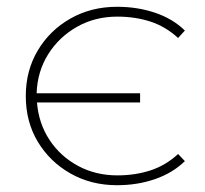

<svg xmlns="http://www.w3.org/2000/svg" viewBox="-20 -543 605 566"><path d="M325 3Q249 3 188 -31.5Q127 -66 91.5 -125Q56 -184 56 -260Q56 -335 91.5 -394.5Q127 -454 188 -488.5Q249 -523 325 -523Q385 -523 437 -505.5Q489 -488 525 -453L505 -431Q468 -465 423 -479.5Q378 -494 326 -494Q260 -494 207 -464Q154 -434 122 -383Q90 -332 88 -268H393V-241H89Q94 -179 126 -130.5Q158 -82 210 -54Q262 -26 326 -26Q378 -26 423 -40.5Q468 -55 505 -89L525 -68Q489 -33 437 -15Q385 3 325 3Z"/></svg>

Font: Montserrat ExtraLight
Style: Regular
Weight: 200
Designer: Julieta Ulanovsky
Foundry: Julieta Ulanovsky
Version: Version 9.000; ttfautohint (v1.8.4.7-5d5b)